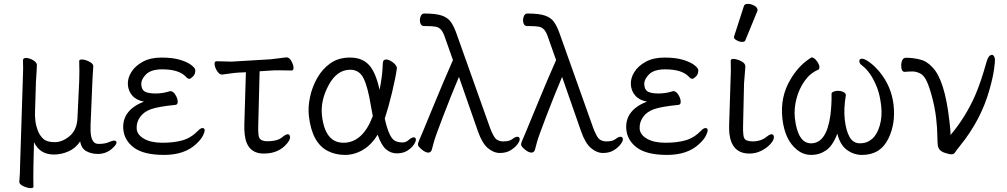

<svg xmlns="http://www.w3.org/2000/svg" viewBox="-20 -784 5212 994"><path d="M259 16Q186 16 156 -48L153 78Q152 129 153 183Q153 190 138.5 190Q124 190 102.5 180.5Q81 171 80 159V157Q84 108 84 70L98 -367Q101 -436 99 -473Q100 -484 115 -484Q130 -484 149.5 -473.5Q169 -463 171 -449V-446Q171 -433 169 -407Q167 -381 166 -359L161 -193Q161 -179 163.5 -156.5Q166 -134 175.5 -108.5Q185 -83 204 -65.5Q223 -48 263 -48Q303 -48 340.5 -79.5Q378 -111 381 -172L390 -363Q392 -412 390 -468Q390 -476 404.5 -476Q419 -476 440 -466Q461 -456 463 -443V-441Q462 -427 460.5 -403.5Q459 -380 458 -355L449 -139Q448 -104 450 -90Q456 -39 489.5 -39Q523 -39 542 -47.5Q561 -56 571.5 -56Q582 -56 583 -47Q584 -38 570 -24Q536 13 486 13Q454 13 427.5 -1Q401 -15 395 -52Q372 -17 335 -0.5Q298 16 259 16Z M860 -312H863Q876 -312 887.5 -294Q899 -276 900 -259Q901 -242 888 -241Q798 -232 761 -218.5Q724 -205 705 -178Q686 -151 687.5 -119Q689 -87 725 -66Q761 -45 821 -45Q881 -45 925 -57.5Q969 -70 1005 -107Q1018 -121 1028.5 -121Q1039 -121 1039.5 -110.5Q1040 -100 1030 -80.5Q1020 -61 995 -38Q935 18 829.5 18Q724 18 673 -20Q622 -58 618 -119Q613 -214 725 -258Q686 -265 665 -289Q644 -313 642 -346Q640 -379 660 -411Q680 -443 719.5 -464.5Q759 -486 816 -486Q873 -486 911.5 -474.5Q950 -463 970 -447.5Q990 -432 991 -422Q992 -401 979.5 -388.5Q967 -376 960.5 -376Q954 -376 949 -380L940 -389Q904 -425 820 -425Q762 -425 736 -399Q710 -373 711.5 -346Q713 -319 730.5 -309.5Q748 -300 785.5 -300Q823 -300 860 -312Z M1489 -419 1424 -420Q1414 -420 1404 -420Q1394 -420 1386 -419L1324 -415L1317 -136Q1316 -108 1318 -88.5Q1320 -69 1329 -62Q1338 -55 1356 -53H1367Q1419 -53 1444 -76Q1460 -89 1470 -89Q1480 -89 1481.5 -75Q1483 -61 1465 -40Q1422 11 1346 11Q1258 11 1247 -87Q1244 -110 1245 -142L1253 -410L1212 -408Q1194 -407 1167.5 -403Q1141 -399 1130 -398H1129Q1116 -398 1104.5 -415.5Q1093 -433 1091 -450Q1089 -467 1102 -467L1179 -465L1380 -477Q1401 -479 1425.5 -482.5Q1450 -486 1462 -487H1464Q1477 -487 1487.5 -469.5Q1498 -452 1499.5 -435.5Q1501 -419 1489 -419Z M1972 -170Q1993 -74 2023 -56Q2037 -48 2058.5 -46.5Q2080 -45 2095.5 -59Q2111 -73 2121.5 -73Q2132 -73 2133 -62.5Q2134 -52 2122 -34.5Q2110 -17 2088 -3.5Q2066 10 2034.5 10Q2003 10 1978.5 -11Q1954 -32 1935 -87Q1904 -35 1859.5 -8.5Q1815 18 1766 18Q1717 18 1678 -2Q1595 -43 1579 -184Q1574 -229 1585 -281.5Q1596 -334 1622.5 -380.5Q1649 -427 1690.5 -456.5Q1732 -486 1793 -486Q1854 -486 1889.5 -448.5Q1925 -411 1945 -319Q1960 -390 1962 -458Q1963 -476 1978.5 -476Q1994 -476 2013.5 -461.5Q2033 -447 2035 -432Q2028 -381 2009.5 -304.5Q1991 -228 1972 -170ZM1758 -45Q1858 -45 1910 -183Q1905 -209 1900 -237Q1884 -335 1862 -379Q1840 -423 1793 -423Q1724 -423 1681 -342.5Q1638 -262 1647 -185Q1663 -45 1758 -45Z M2176 -649Q2157 -649 2154 -674Q2153 -688 2158.5 -701Q2164 -714 2177 -714Q2236 -714 2267 -703.5Q2298 -693 2314 -670.5Q2330 -648 2343 -611L2517 -122Q2532 -83 2544 -68.5Q2556 -54 2581 -52H2587Q2617 -52 2632.5 -64Q2648 -76 2658.5 -76Q2669 -76 2670.5 -65Q2672 -54 2658.5 -36.5Q2645 -19 2622.5 -5.5Q2600 8 2568 8Q2536 8 2506 -17Q2476 -42 2454 -105L2356 -386Q2315 -289 2273.5 -180.5Q2232 -72 2226 -48Q2220 -24 2215.5 -9Q2211 6 2197 6Q2183 6 2164 -9.5Q2145 -25 2144 -34Q2143 -43 2151 -60Q2159 -77 2219.5 -224.5Q2280 -372 2325 -473L2285 -586Q2275 -617 2263.5 -630Q2252 -643 2234.5 -646Q2217 -649 2187 -649Z M2710 -649Q2691 -649 2688 -674Q2687 -688 2692.5 -701Q2698 -714 2711 -714Q2770 -714 2801 -703.5Q2832 -693 2848 -670.5Q2864 -648 2877 -611L3051 -122Q3066 -83 3078 -68.5Q3090 -54 3115 -52H3121Q3151 -52 3166.5 -64Q3182 -76 3192.5 -76Q3203 -76 3204.5 -65Q3206 -54 3192.5 -36.5Q3179 -19 3156.5 -5.5Q3134 8 3102 8Q3070 8 3040 -17Q3010 -42 2988 -105L2890 -386Q2849 -289 2807.5 -180.5Q2766 -72 2760 -48Q2754 -24 2749.5 -9Q2745 6 2731 6Q2717 6 2698 -9.5Q2679 -25 2678 -34Q2677 -43 2685 -60Q2693 -77 2753.5 -224.5Q2814 -372 2859 -473L2819 -586Q2809 -617 2797.5 -630Q2786 -643 2768.5 -646Q2751 -649 2721 -649Z M3464 -312H3467Q3480 -312 3491.5 -294Q3503 -276 3504 -259Q3505 -242 3492 -241Q3402 -232 3365 -218.5Q3328 -205 3309 -178Q3290 -151 3291.5 -119Q3293 -87 3329 -66Q3365 -45 3425 -45Q3485 -45 3529 -57.5Q3573 -70 3609 -107Q3622 -121 3632.5 -121Q3643 -121 3643.5 -110.5Q3644 -100 3634 -80.5Q3624 -61 3599 -38Q3539 18 3433.5 18Q3328 18 3277 -20Q3226 -58 3222 -119Q3217 -214 3329 -258Q3290 -265 3269 -289Q3248 -313 3246 -346Q3244 -379 3264 -411Q3284 -443 3323.5 -464.5Q3363 -486 3420 -486Q3477 -486 3515.5 -474.5Q3554 -463 3574 -447.5Q3594 -432 3595 -422Q3596 -401 3583.5 -388.5Q3571 -376 3564.5 -376Q3558 -376 3553 -380L3544 -389Q3508 -425 3424 -425Q3366 -425 3340 -399Q3314 -373 3315.5 -346Q3317 -319 3334.5 -309.5Q3352 -300 3389.5 -300Q3427 -300 3464 -312Z M3831 -752Q3834 -764 3851.5 -764Q3869 -764 3885.5 -754.5Q3902 -745 3902 -732Q3902 -729 3901 -727L3839 -576Q3836 -567 3822.5 -567Q3809 -567 3794.5 -575Q3780 -583 3780 -589.5Q3780 -596 3781 -597ZM3762 -364Q3765 -419 3763 -470Q3764 -479 3775.5 -479Q3787 -479 3802 -474Q3836 -462 3838 -444L3839 -441L3832 -353L3827 -135Q3826 -109 3828.5 -85.5Q3831 -62 3846 -57Q3861 -52 3876 -52Q3920 -52 3949 -76Q3965 -89 3975 -89Q3985 -89 3986.5 -75Q3988 -61 3970 -40Q3952 -19 3922.5 -4Q3893 11 3860 11Q3768 11 3756 -93Q3754 -117 3755 -143Z M4095 -173Q4110 -42 4179 -42Q4259 -42 4279 -187Q4286 -243 4285 -294Q4283 -304 4294 -309Q4305 -314 4318.5 -314Q4332 -314 4344.5 -308.5Q4357 -303 4359 -294V-291Q4347 -221 4353.5 -164Q4360 -107 4378.5 -74.5Q4397 -42 4433 -42Q4469 -42 4495.5 -65.5Q4522 -89 4535 -135.5Q4548 -182 4542 -235.5Q4536 -289 4522 -327Q4490 -410 4443 -445Q4430 -454 4429 -465Q4427 -480 4443 -480Q4456 -480 4480.5 -462.5Q4505 -445 4532 -414Q4595 -338 4606 -241.5Q4617 -145 4580 -68Q4539 18 4443 18Q4400 18 4364.5 -8Q4329 -34 4315 -92Q4291 -29 4256.5 -5.5Q4222 18 4180.5 18Q4139 18 4107 -8Q4043 -58 4030.5 -170Q4018 -282 4072 -372Q4110 -437 4162 -474Q4180 -487 4181 -487Q4194 -487 4207.5 -469.5Q4221 -452 4222 -439Q4223 -426 4216 -423Q4175 -406 4146 -365.5Q4117 -325 4103.5 -273.5Q4090 -222 4095 -173Z M4664 -412H4663Q4649 -412 4646.5 -433.5Q4644 -455 4650 -470Q4656 -485 4671 -485Q4704 -485 4741 -476.5Q4778 -468 4807 -436Q4871 -371 4895 -159L4899 -122Q4901 -103 4901 -85Q4978 -176 5028 -289Q5058 -358 5086 -459Q5097 -500 5115 -500Q5128 -500 5131 -476Q5132 -469 5126.5 -427Q5121 -385 5103 -321Q5059 -163 4950 -29Q4932 -7 4925 4Q4918 15 4906.5 15Q4895 15 4874 8Q4839 -2 4835 -32Q4833 -51 4832.5 -87Q4832 -123 4826.5 -172Q4821 -221 4807 -275.5Q4793 -330 4778.5 -362Q4764 -394 4743.5 -404Q4723 -414 4704.5 -414Q4686 -414 4664 -412Z"/></svg>

Font: ToneOZ-Pinyin-WenKai-Regular
Style: Regular
Weight: 400
Designer: Fontworks Inc.
Foundry: ToneOZ
Version: Version 0.240331